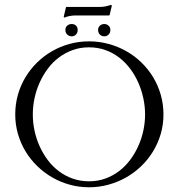

<svg xmlns="http://www.w3.org/2000/svg" viewBox="-20 -770 738 800"><path d="M250 -697.3H246.6L245.6 -700.7L254.9 -739.7L256.8 -741.2H397.5Q408.7 -741.2 419.7 -743.4Q430.7 -745.6 441.4 -749.5L444.8 -749V-747.6L445.8 -745.6L437 -708L434.6 -705.6H294.4Q283.2 -705.6 272 -703.6Q260.7 -701.7 250 -697.3ZM351.1 -597.7Q393.1 -597.7 432.6 -586.9Q472.2 -576.2 506.6 -556.6Q541 -537.1 569.6 -509.3Q598.1 -481.4 618.4 -447.8Q638.7 -414.1 649.9 -374.8Q661.1 -335.4 661.1 -293Q661.1 -250.5 649.7 -211.7Q638.2 -172.9 617.7 -139.2Q597.2 -105.5 568.6 -77.9Q540 -50.3 505.6 -30.8Q471.2 -11.2 431.9 -0.5Q392.6 10.3 351.1 10.3Q309.1 10.3 270.3 -0.5Q231.4 -11.2 197.3 -31Q163.1 -50.8 134.8 -78.4Q106.4 -106 86.2 -139.6Q65.9 -173.3 54.7 -212.2Q43.5 -251 43.5 -293Q43.5 -335.4 54.4 -374.5Q65.4 -413.6 85.7 -447.5Q106 -481.4 134 -509Q162.1 -536.6 196.3 -556.4Q230.5 -576.2 269.5 -586.9Q308.6 -597.7 351.1 -597.7ZM351.1 -572.8Q314 -572.8 282.5 -561.3Q251 -549.8 224.9 -530Q198.7 -510.3 178.7 -483.2Q158.7 -456.1 144.8 -425Q130.9 -394 123.8 -360.4Q116.7 -326.7 116.7 -293Q116.7 -259.3 123.8 -225.8Q130.9 -192.4 144.8 -161.4Q158.7 -130.4 178.7 -103.5Q198.7 -76.7 224.9 -56.9Q251 -37.1 282.7 -25.9Q314.5 -14.6 351.1 -14.6Q387.7 -14.6 419.2 -26.1Q450.7 -37.6 476.6 -57.4Q502.4 -77.1 522.5 -104Q542.5 -130.9 556.4 -161.9Q570.3 -192.9 577.4 -226.3Q584.5 -259.8 584.5 -293Q584.5 -326.2 577.4 -359.9Q570.3 -393.6 556.6 -424.8Q543 -456.1 522.9 -482.9Q502.9 -509.8 477.1 -529.8Q451.2 -549.8 419.4 -561.3Q387.7 -572.8 351.1 -572.8ZM278.8 -669.9Q290 -669.9 296.9 -663.1Q303.7 -656.2 303.7 -645Q303.7 -634.3 296.9 -626.5Q290 -618.7 278.8 -618.7Q267.6 -618.7 260 -626.2Q252.4 -633.8 252.4 -645Q252.4 -656.2 260 -663.1Q267.6 -669.9 278.8 -669.9ZM414.6 -669.9Q425.3 -669.9 432.6 -662.8Q439.9 -655.8 439.9 -645Q439.9 -634.3 432.9 -626.5Q425.8 -618.7 414.6 -618.7Q403.3 -618.7 396 -626.2Q388.7 -633.8 388.7 -645Q388.7 -656.2 396.2 -663.1Q403.8 -669.9 414.6 -669.9Z"/></svg>

Font: CAT Linz
Style: Regular
Weight: 400
Designer: Peter Wiegel
Foundry: Peter Wiegel
Version: Version 1.08